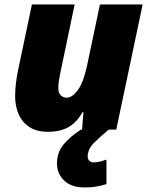

<svg xmlns="http://www.w3.org/2000/svg" viewBox="-20 -573 662 849"><path d="M192.9 9.8Q141.6 9.8 109.4 -11.7Q77.1 -33.2 62 -68.8Q46.9 -104.5 46.9 -147Q46.9 -174.8 50.3 -203.9Q53.7 -232.9 59.1 -258.8L121.1 -553.2H310.1L247.1 -252Q244.1 -239.3 241 -219.7Q237.8 -200.2 237.8 -183.1Q237.8 -162.1 248.8 -151.6Q259.8 -141.1 274.9 -141.1Q299.8 -141.1 324.7 -175.5Q349.6 -210 365.2 -284.2L421.9 -553.2H610.8L494.1 0H342.8L349.1 -77.1H345.2Q318.4 -30.8 282 -10.5Q245.6 9.8 192.9 9.8ZM354 255.9Q294.9 255.9 263.4 225.1Q231.9 194.3 231.9 150.9Q231.9 100.6 261.7 65.2Q291.5 29.8 337.9 0H460.9Q421.9 32.2 394.8 59.6Q367.7 86.9 367.7 120.1Q367.7 129.4 374.5 137.2Q381.3 145 393.6 145Q409.2 145 422.4 141.6Q435.5 138.2 450.7 132.8V241.2Q429.2 247.6 407.5 251.7Q385.7 255.9 354 255.9Z"/></svg>

Font: Open Sans ExtraBold
Style: Italic
Weight: 800
Italic angle: -12°
Designer: Monotype Design Team
Foundry: Monotype Imaging Inc.
Version: Version 3.000; ttfautohint (v1.8.4)